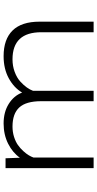

<svg xmlns="http://www.w3.org/2000/svg" viewBox="249 -800 551 1090"><g transform="rotate(-90 525.0 -255.5)"><path d="M115 0V-500H171L174 -418.5Q203 -460 254 -485.5Q305 -511 368.5 -511Q433 -511 479.2 -482.2Q525.5 -453.5 544 -406Q571.5 -452.5 625.2 -481.8Q679 -511 750.5 -511Q846.5 -511 896.5 -460Q946.5 -409 946.5 -307V0H886.5V-297Q886.5 -460.5 732.5 -460.5Q694.5 -460.5 661.5 -448.2Q628.5 -436 607.2 -416.8Q586 -397.5 573 -379.2Q560 -361 554 -344V0H495V-297.5Q495 -383.5 459.5 -422Q424 -460.5 351 -460.5Q320 -460.5 292.5 -451.8Q265 -443 246.2 -429.8Q227.5 -416.5 212 -399.5Q196.5 -382.5 188 -368.2Q179.5 -354 175 -341V0Z"/></g></svg>

Font: League Mono Extended UltraLight
Style: Regular
Weight: 200
Width: 9
Designer: Tyler Finck
Foundry: The League of Moveable Type / Tyler Finck
Version: Version 2.210